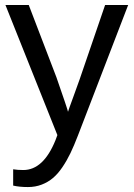

<svg xmlns="http://www.w3.org/2000/svg" viewBox="-20 -548 540 776"><path d="M498 -527.8 294.9 0Q279.3 40.5 264.9 70.6Q250.5 100.6 232.2 127.7Q213.9 154.8 193.8 171.6Q173.8 188.5 148.4 198.2Q123 208 92.8 208Q58.6 208 33.2 202.1V136.2Q51.3 139.2 74.2 139.2Q155.3 139.2 204.1 19L211.9 -2L2 -527.8H96.2L208 -235.8Q253.4 -105.5 254.9 -96.2Q256.8 -103.5 276.1 -155.8Q295.4 -208 301.8 -227.1L404.8 -527.8Z"/></svg>

Font: Libra Sans Modern
Style: Regular
Weight: 400
Foundry: Stefan Peev, Context Ltd
Version: Version 1.000